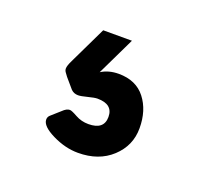

<svg xmlns="http://www.w3.org/2000/svg" viewBox="-59 -95 410 383"><g transform="rotate(20 146.0 96.5)"><path d="M124 54Q140 44 161 44Q198 44 217.5 69Q237 94 237 132Q237 169 209.5 194.5Q182 220 138 220Q111 220 83.5 206.5Q56 193 56 179Q56 173 61 169L79 153Q87 145 94 145Q98 145 110.5 152Q123 159 138 159Q171 159 171 132Q171 105 138 105Q132 105 118.5 108.5Q105 112 99 112Q90 112 84 106L66 85Q63 81 60.5 77.5Q58 74 58 70Q58 64 64 52L102 -27H163Z"/></g></svg>

Font: Hezaedrus
Style: Bold
Weight: 700
Designer: Hubert & Fischer
Foundry: Hubert & Fischer
Version: Version 1.10;September 3, 2019;FontCreator 11.5.0.2425 64-bi